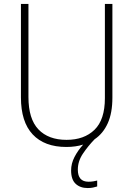

<svg xmlns="http://www.w3.org/2000/svg" viewBox="-20 -734 674 972"><path d="M374 125Q374 186 428 186Q441 186 453 184Q465 182 472 180V210Q463 213 451 215.5Q439 218 424 218Q386 218 363 196.5Q340 175 340 129Q340 94 357 61Q374 28 401 -2Q363 10 316 10Q205 10 145.5 -53.5Q86 -117 86 -241V-714H124V-243Q124 -132 174.5 -79Q225 -26 317 -26Q406 -26 458.5 -77Q511 -128 511 -237V-714H549V-240Q549 -162 525.5 -110Q502 -58 459 -29Q426 5 400 43.5Q374 82 374 125Z"/></svg>

Font: Noto Sans Georgian SemiCondensed ExtraLight
Style: Regular
Weight: 200
Width: 4
Designer: Monotype Design Team, Akaki Razmadze
Foundry: Google LLC
Version: Version 2.005; ttfautohint (v1.8.4.7-5d5b)